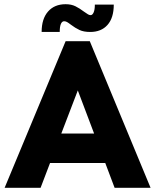

<svg xmlns="http://www.w3.org/2000/svg" viewBox="-20 -893 738 913"><path d="M292 -697H407L696 0H525L480.5 -118H218L173 0H2ZM427.5 -258 350 -463 271.5 -258ZM316.5 -776Q305.5 -784.5 298.8 -788.2Q292 -792 285 -792Q275 -792 269.5 -779.2Q264 -766.5 264 -741H178Q178 -803.5 208.5 -838.2Q239 -873 292 -873Q319 -873 338.8 -863.2Q358.5 -853.5 379.5 -837.5Q392 -828.5 398.5 -824.8Q405 -821 411 -821Q419.5 -821 425.2 -833.8Q431 -846.5 431 -871H521Q521 -808 491.2 -774.5Q461.5 -741 409 -741Q378 -741 357.8 -750.5Q337.5 -760 316.5 -776Z"/></svg>

Font: HK Grotesk Black
Style: Regular
Weight: 900
Designer: Alfredo Marco Pradil
Foundry: Hanken Design Co.
Version: Version 3.001